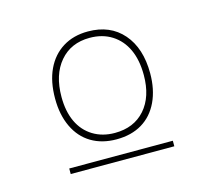

<svg xmlns="http://www.w3.org/2000/svg" viewBox="-57 -789 478 435"><g transform="rotate(-15 181.5 -572.0)"><path d="M181 -470Q147 -470 122 -485Q97 -500 83.5 -528.5Q70 -557 70 -595Q70 -635 83.5 -663.5Q97 -692 122 -707.5Q147 -723 181 -723Q233 -723 263 -688.5Q293 -654 293 -595Q293 -557 279.5 -528.5Q266 -500 241 -485Q216 -470 181 -470ZM60 -421V-434H303V-421ZM181 -485Q226 -485 252 -514.5Q278 -544 278 -595Q278 -630 266.5 -655Q255 -680 233 -694Q211 -708 181 -708Q137 -708 111 -677.5Q85 -647 85 -595Q85 -561 96.5 -536.5Q108 -512 130 -498.5Q152 -485 181 -485Z"/></g></svg>

Font: Kalnia Thin
Style: Regular
Weight: 100
Version: Version 1.105